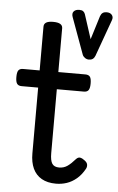

<svg xmlns="http://www.w3.org/2000/svg" viewBox="-56 -835 547 891"><g transform="rotate(5 217.0 -389.5)"><path d="M239 17Q199 17 172 1.5Q145 -14 131.5 -43Q118 -72 118 -113V-420H41Q26 -420 19.5 -429Q13 -438 13 -460Q13 -483 19.5 -491.5Q26 -500 41 -500H118V-704Q118 -717 128.5 -723.5Q139 -730 161 -730Q183 -730 194 -723.5Q205 -717 205 -704V-500H331Q346 -500 352.5 -491.5Q359 -483 359 -460Q359 -438 352.5 -429Q346 -420 331 -420H205V-122Q205 -88 214.5 -73.5Q224 -59 247 -59Q269 -59 286 -71Q303 -83 321 -104Q331 -115 341 -113Q351 -111 361 -103Q374 -94 375.5 -83.5Q377 -73 372 -64Q356 -35 334.5 -17Q313 1 289 9Q265 17 239 17ZM404 -796Q421 -796 429 -786Q437 -776 432 -762L370 -590Q366 -580 359 -575Q352 -570 341 -570Q331 -570 322.5 -576Q314 -582 311 -590L249 -760Q243 -777 251.5 -786.5Q260 -796 277 -796Q289 -796 295 -791.5Q301 -787 304 -779L341 -665L375 -775Q379 -786 386 -791Q393 -796 404 -796Z"/></g></svg>

Font: Playwrite GB J
Style: Regular
Weight: 400
Designer: Veronika Burian, José Scaglione
Foundry: TypeTogether
Version: Version 1.002